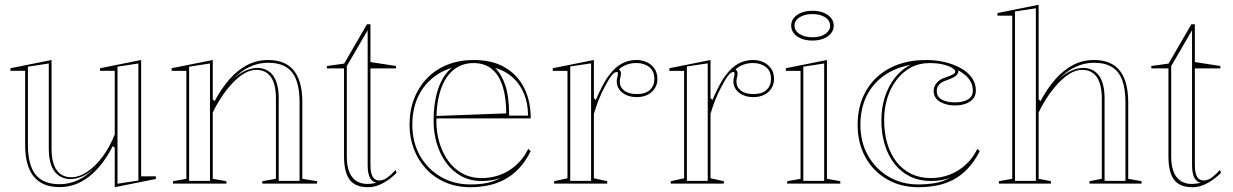

<svg xmlns="http://www.w3.org/2000/svg" viewBox="-20 -765 5137 800"><path d="M228.2 14.6Q156.7 14.6 120.8 -29.2Q84.8 -73 84.8 -161.6V-470.1H23.5V-480.7L194.8 -515V-146.4Q194.8 -86.5 216 -56.5Q237.1 -26.5 276.8 -26.5Q310.2 -26.5 344.2 -49.6Q378.2 -72.7 408.1 -113.2Q437.9 -153.7 458.1 -204.8V-470.1H396.8V-480.7L568.1 -515V-30.3H629.4V-19.3L458.1 15V-149.6L450.1 -156.4Q406.1 -71.4 350.2 -28.4Q294.3 14.6 228.2 14.6ZM556.6 -500.5 469.6 -487.2V0.5L556.6 -12.8ZM183.3 -500.5 96.3 -487.2V-162.1Q96.3 -77.2 128.4 -37.3Q160.5 2.5 228.2 2.5Q268.1 2.5 305.2 -14.6Q342.3 -31.7 377.1 -68.3Q350.1 -41.6 321.8 -29.6Q293.6 -17.6 266.4 -18.9Q224.6 -23.7 203.9 -55.5Q183.3 -87.3 183.3 -146.9Z M1301.1 -10V0H1072.8V-10L1129.7 -20V-354.1Q1129.7 -413.9 1108.9 -443.9Q1088 -473.9 1047.7 -473.9Q1021.3 -473.9 994.5 -457Q967.7 -440.2 943.4 -412.9Q919.1 -385.7 899.2 -354.9Q879.2 -324 866.5 -295.7V-20L923.4 -10V0H700.8V-10L756.5 -20V-469.7H695.1V-480.7L866.5 -515V-350.9L874.5 -344Q902.2 -396 935.8 -434.4Q969.4 -472.8 1009.6 -493.9Q1049.8 -515 1096.4 -515Q1135.6 -515 1163 -502.7Q1190.5 -490.4 1207.3 -467.3Q1224 -444.2 1231.9 -411.9Q1239.7 -379.5 1239.7 -338.9V-20ZM768 -11.5H854.9V-500.5L768 -487.2ZM1141.3 -11.5H1228.2V-338.9Q1228.2 -394.4 1214.8 -430.9Q1201.4 -467.4 1172.4 -485.4Q1143.4 -503.5 1096.4 -503.5Q1056.9 -503.5 1019.6 -486.1Q982.3 -468.8 947.5 -432.1Q975.3 -458.8 1003.8 -470.9Q1032.2 -483 1058.1 -482.1Q1100.5 -477.8 1120.9 -445.8Q1141.3 -413.7 1141.3 -354.1Z M1513.3 15Q1459.6 15 1436.5 -16.7Q1413.5 -48.4 1413.5 -113.1V-480H1342.1V-490L1414 -500L1509.1 -664H1523.5V-506.5L1629.9 -490V-480H1523.5V-77.9Q1523.5 -43.2 1533.1 -28.1Q1542.8 -13 1560.2 -13Q1578.1 -13 1594.7 -25.5Q1611.2 -38 1627.9 -56.9L1632.5 -44.8Q1621.9 -34.1 1608.5 -23.5Q1595.2 -12.9 1579.8 -4Q1564.4 4.9 1547.6 10Q1530.8 15 1513.3 15ZM1548.9 -3Q1530.1 -7 1521 -25.2Q1511.9 -43.4 1511.9 -77.9V-639.1L1425 -489.6V-113.1Q1425 -83.4 1430.7 -62.6Q1436.4 -41.7 1446.4 -28.5Q1456.5 -15.2 1470.1 -8Q1483.7 -0.9 1499.4 0.8Q1512.1 2 1524.9 0.6Q1537.7 -0.8 1548.9 -3Z M1953.2 -515Q2032.6 -515 2085.4 -483.2Q2138.3 -451.5 2164.9 -396.7Q2191.5 -341.9 2191.5 -271.7H1796.5V-281.7L2089.3 -292.6Q2089.3 -358.9 2074.3 -405.7Q2059.4 -452.5 2029.4 -477.3Q1999.4 -502.2 1952.7 -502.2Q1906.2 -502.2 1871.2 -475Q1836.3 -447.7 1817.3 -394Q1798.2 -340.2 1798.2 -260.2Q1798.2 -213 1811 -170.3Q1823.8 -127.6 1847.9 -94.4Q1871.9 -61.2 1907.1 -42.1Q1942.2 -23 1986.9 -23Q2017.3 -23 2046.2 -30.9Q2075 -38.7 2100 -54.1Q2125.1 -69.5 2145.7 -92.2Q2166.4 -114.9 2181 -144.6L2191 -135Q2169.1 -90.9 2141 -61.8Q2113 -32.7 2080.2 -15.8Q2047.4 1 2012.1 8Q1976.7 15 1940.8 15Q1881.4 15 1834.3 -5.8Q1787.1 -26.6 1754.3 -62.5Q1721.5 -98.3 1704 -145.3Q1686.5 -192.2 1686.5 -244.5Q1686.5 -306.1 1706.2 -355.7Q1725.9 -405.3 1761.5 -441.1Q1797 -476.9 1845.9 -495.9Q1894.8 -515 1953.2 -515ZM1698 -244.5Q1698 -173.4 1729.4 -117.3Q1760.9 -61.2 1815.7 -28.9Q1870.5 3.5 1940.8 3.5Q1982.1 3.5 2012.6 -3.4Q2043.1 -10.3 2068.8 -24.6Q2053.2 -17.8 2032.3 -14.4Q2011.4 -10.9 1986.9 -10.9Q1939 -10.9 1901.6 -31.4Q1864.2 -51.9 1838.7 -87.2Q1813.2 -122.5 1799.9 -167Q1786.7 -211.5 1786.7 -260.2Q1786.7 -339.8 1806.4 -396.5Q1826.1 -453.3 1862.7 -482.5Q1812.7 -467.2 1775.5 -434Q1738.3 -400.9 1718.1 -353.3Q1698 -305.6 1698 -244.5ZM2101.4 -283.2H2180.1Q2180.1 -333.6 2163.9 -373.5Q2147.8 -413.4 2117.3 -441.4Q2086.8 -469.4 2042.8 -482.5Q2069.6 -456.3 2085.5 -409.3Q2101.4 -362.3 2101.4 -283.2Z M2288.8 0V-10L2344.5 -22.2V-469.7H2283.1V-480.7L2454.5 -515V-356.3L2462.5 -348.3Q2476.9 -382.2 2491.1 -409Q2505.2 -435.9 2519.4 -453.6Q2543.6 -485.7 2571.3 -500.3Q2599 -515 2632.2 -515Q2655 -515 2674.6 -506.1Q2694.3 -497.2 2706.7 -479.6Q2719.2 -461.9 2719.2 -435.4Q2719.2 -414.7 2708.8 -397.6Q2698.5 -380.5 2679.3 -370.5Q2660.1 -360.4 2632.9 -360.4Q2609.1 -360.4 2590.2 -368.7Q2571.3 -377 2560.6 -391.9Q2549.8 -406.8 2549.8 -425.2Q2549.8 -432.7 2551.2 -438.2Q2552.6 -443.8 2553.7 -449.1Q2554.7 -454.5 2554.7 -458.3Q2554.7 -465.3 2549.6 -465.3Q2539.7 -465.3 2526.4 -447.7Q2513.2 -430.2 2496.2 -396.3Q2485.1 -375.6 2474.1 -348Q2463.2 -320.4 2454.5 -290.5V-22.2L2510.1 -10V0ZM2442.9 -501 2356 -488.2V-11.5H2442.9ZM2632.2 -502.4Q2610.1 -502.4 2592.1 -495.9Q2574.2 -489.4 2558.9 -476.1Q2563.1 -472.5 2565.3 -468.2Q2567.4 -463.8 2567.4 -458.3Q2567.4 -454.1 2566.3 -448.9Q2565.2 -443.8 2563.8 -437.9Q2562.5 -432.1 2562.5 -425.2Q2562.5 -401.6 2581.2 -387.4Q2599.9 -373.1 2632.9 -373.1Q2669.8 -373.1 2688.1 -390.6Q2706.5 -408.1 2706.5 -435.4Q2706.5 -469.7 2684.8 -486Q2663.1 -502.4 2632.2 -502.4Z M2774.8 0V-10L2830.5 -22.2V-469.7H2769.1V-480.7L2940.5 -515V-356.3L2948.5 -348.3Q2962.9 -382.2 2977.1 -409Q2991.2 -435.9 3005.4 -453.6Q3029.6 -485.7 3057.3 -500.3Q3085 -515 3118.2 -515Q3141 -515 3160.6 -506.1Q3180.3 -497.2 3192.7 -479.6Q3205.2 -461.9 3205.2 -435.4Q3205.2 -414.7 3194.8 -397.6Q3184.5 -380.5 3165.3 -370.5Q3146.1 -360.4 3118.9 -360.4Q3095.1 -360.4 3076.2 -368.7Q3057.3 -377 3046.6 -391.9Q3035.8 -406.8 3035.8 -425.2Q3035.8 -432.7 3037.2 -438.2Q3038.6 -443.8 3039.7 -449.1Q3040.7 -454.5 3040.7 -458.3Q3040.7 -465.3 3035.6 -465.3Q3025.7 -465.3 3012.4 -447.7Q2999.2 -430.2 2982.2 -396.3Q2971.1 -375.6 2960.1 -348Q2949.2 -320.4 2940.5 -290.5V-22.2L2996.1 -10V0ZM2928.9 -501 2842 -488.2V-11.5H2928.9ZM3118.2 -502.4Q3096.1 -502.4 3078.1 -495.9Q3060.2 -489.4 3044.9 -476.1Q3049.1 -472.5 3051.3 -468.2Q3053.4 -463.8 3053.4 -458.3Q3053.4 -454.1 3052.3 -448.9Q3051.2 -443.8 3049.8 -437.9Q3048.5 -432.1 3048.5 -425.2Q3048.5 -401.6 3067.2 -387.4Q3085.9 -373.1 3118.9 -373.1Q3155.8 -373.1 3174.1 -390.6Q3192.5 -408.1 3192.5 -435.4Q3192.5 -469.7 3170.8 -486Q3149.1 -502.4 3118.2 -502.4Z M3365.2 -596Q3339.1 -596 3319.2 -603.9Q3299.2 -611.8 3287.9 -626Q3276.6 -640.1 3276.6 -658Q3276.6 -676.8 3287.9 -690.5Q3299.1 -704.2 3319.1 -712.2Q3339 -720.1 3365 -720.1Q3391.1 -720.1 3411.1 -712.2Q3431.1 -704.2 3442.5 -690.5Q3453.8 -676.8 3453.8 -658Q3453.8 -640.1 3442.5 -626Q3431.2 -611.8 3411.2 -603.9Q3391.3 -596 3365.2 -596ZM3259.9 0V-10L3315.6 -19.9V-469.7H3254.3V-480.7L3425.6 -515V-20L3481.2 -10V0ZM3327.1 -11.5H3414.1V-500.5L3327.1 -487.2ZM3365 -609.8Q3387.1 -609.8 3403.6 -616Q3420.2 -622.3 3429.5 -633.2Q3438.9 -644.2 3438.9 -658Q3438.9 -672.3 3429.5 -683.1Q3420.2 -693.9 3403.6 -700.1Q3387.1 -706.3 3365 -706.3Q3343.6 -706.3 3326.6 -700.1Q3309.7 -693.9 3300 -683.1Q3290.4 -672.3 3290.4 -658Q3290.4 -644.2 3300 -633.2Q3309.7 -622.3 3326.6 -616Q3343.6 -609.8 3365 -609.8Z M3806.5 15Q3732.7 15 3675.6 -18.1Q3618.4 -51.1 3585.9 -110Q3553.5 -168.8 3553.5 -244.5Q3553.5 -306.1 3573.6 -355.7Q3593.8 -405.3 3631.3 -441.1Q3668.8 -476.9 3721.4 -495.9Q3774 -515 3838.9 -515Q3878.3 -515 3915.3 -506.5Q3952.3 -498 3982.1 -481.6Q4011.9 -465.3 4029 -441.6Q4046.1 -417.9 4046.1 -387.6Q4046.1 -367.1 4034.5 -353.3Q4022.9 -339.5 4003 -332.6Q3983.2 -325.7 3958.9 -325.7Q3922.5 -325.7 3896.5 -341.1Q3870.4 -356.5 3870.4 -385.9Q3870.4 -405.6 3883.9 -420.8Q3897.3 -436 3921.5 -443Q3960.4 -455.9 3960.4 -466Q3960.4 -473.7 3947.2 -482.1Q3934 -490.5 3909.9 -496.3Q3885.9 -502.2 3852.3 -502.2Q3810 -502.2 3775.4 -483.7Q3740.8 -465.2 3715.9 -432.5Q3690.9 -399.9 3677.4 -357Q3663.9 -314 3663.9 -264.1Q3663.9 -209.1 3677.8 -164.7Q3691.7 -120.2 3717 -88.5Q3742.4 -56.9 3778.2 -39.9Q3814 -23 3857.8 -23Q3899.2 -23 3936.1 -36.9Q3973 -50.9 4003 -78Q4033.1 -105.2 4052.3 -144.6L4062.3 -135Q4039.1 -90 4010.6 -60.7Q3982.1 -31.4 3949.2 -14.7Q3916.2 1.9 3880.2 8.5Q3844.2 15 3806.5 15ZM3972.4 -472.3 3973 -467.8Q3972.1 -456.1 3960.8 -447.7Q3949.4 -439.3 3925 -430.9Q3883.1 -417.8 3883.1 -385.9Q3883.1 -362.1 3904 -350.2Q3924.8 -338.4 3958.9 -338.4Q3992.6 -338.4 4013 -350.5Q4033.5 -362.6 4033.5 -387.6Q4033.5 -401.9 4029.2 -414Q4025 -426 4016.9 -436.4Q4008.9 -446.8 3997.6 -455.6Q3986.2 -464.4 3972.4 -472.3ZM3565 -244.5Q3565 -173.4 3596.4 -117.3Q3627.9 -61.2 3682.5 -28.9Q3737.2 3.5 3806.5 3.5Q3841.7 3.5 3875.9 -2.1Q3910.1 -7.6 3938.8 -24.2Q3923.7 -17.8 3902.8 -14.4Q3881.9 -10.9 3857.8 -10.9Q3810.7 -10.9 3773.1 -29Q3735.5 -47.1 3708.5 -80.6Q3681.5 -114.2 3666.9 -160.7Q3652.4 -207.2 3652.4 -264.1Q3652.4 -315.8 3667.1 -361.2Q3681.8 -406.6 3709 -441.2Q3736.2 -475.8 3773.2 -494.6Q3708.2 -482.5 3661.6 -448.7Q3615 -415 3590 -363.3Q3565 -311.6 3565 -244.5Z M4736.5 -10V0H4519.6V-10L4570.9 -20V-354.1Q4570.9 -413.9 4550 -443.9Q4529.1 -473.9 4488.8 -473.9Q4462.4 -473.9 4435.6 -457Q4408.8 -440.2 4384.5 -412.9Q4360.2 -385.7 4340.3 -354.9Q4320.3 -324 4307.6 -295.7V-20L4358.9 -10V0H4141.9V-10L4197.6 -20V-699.7H4136.3V-710.7L4307.6 -745V-350.9L4315.6 -344Q4343.3 -396 4377 -434.4Q4410.6 -472.8 4450.7 -493.9Q4490.9 -515 4537.5 -515Q4576.7 -515 4604.2 -502.7Q4631.6 -490.4 4648.4 -467.3Q4665.2 -444.2 4673 -411.9Q4680.9 -379.5 4680.9 -338.9V-20ZM4209.1 -11.5H4296.1V-730.5L4209.1 -717.2ZM4582.4 -11.5H4669.4V-338.9Q4669.4 -394.4 4655.9 -430.9Q4642.5 -467.4 4613.5 -485.4Q4584.5 -503.5 4537.5 -503.5Q4498 -503.5 4460.7 -486.1Q4423.4 -468.8 4388.6 -432.1Q4416.5 -458.8 4444.9 -470.9Q4473.4 -483 4499.3 -482.1Q4540.8 -478.2 4561.6 -446.2Q4582.4 -414.2 4582.4 -354.1Z M4948.3 15Q4894.6 15 4871.5 -16.7Q4848.5 -48.4 4848.5 -113.1V-480H4777.1V-490L4849 -500L4944.1 -664H4958.5V-506.5L5064.9 -490V-480H4958.5V-77.9Q4958.5 -43.2 4968.1 -28.1Q4977.8 -13 4995.2 -13Q5013.1 -13 5029.7 -25.5Q5046.2 -38 5062.9 -56.9L5067.5 -44.8Q5056.9 -34.1 5043.5 -23.5Q5030.2 -12.9 5014.8 -4Q4999.4 4.9 4982.6 10Q4965.8 15 4948.3 15ZM4983.9 -3Q4965.1 -7 4956 -25.2Q4946.9 -43.4 4946.9 -77.9V-639.1L4860 -489.6V-113.1Q4860 -83.4 4865.7 -62.6Q4871.4 -41.7 4881.4 -28.5Q4891.5 -15.2 4905.1 -8Q4918.7 -0.9 4934.4 0.8Q4947.1 2 4959.9 0.6Q4972.7 -0.8 4983.9 -3Z"/></svg>

Font: Kalnia Glaze Thin
Style: Regular
Weight: 100
Version: Version 1.110